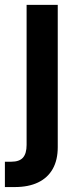

<svg xmlns="http://www.w3.org/2000/svg" viewBox="-47 -549 313 773"><path d="M60.1 -529.3H185.5V43.5Q185.5 95.2 165.3 131.1Q145 167 106.4 185.5Q67.9 204.1 12.2 204.1H-27.3V102.1H-2Q31.2 102.1 45.7 85.4Q60.1 68.8 60.1 34.7Z"/></svg>

Font: Inter 24pt SemiBold
Style: Regular
Weight: 600
Designer: Rasmus Andersson
Foundry: rsms
Version: Version 4.001;git-66647c0bb